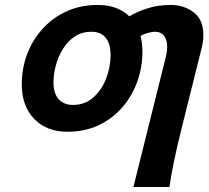

<svg xmlns="http://www.w3.org/2000/svg" viewBox="-20 -523 851 780"><path d="M522 236.8 654.3 -294.4Q659.2 -314.5 659.2 -332.5Q659.2 -361.3 646.2 -377.7Q633.3 -394 610.8 -394Q596.7 -394 576.9 -388.2Q557.1 -382.3 535.6 -367.2L501.5 -454.6Q537.6 -476.1 580.3 -489.5Q623 -502.9 674.3 -502.9Q727.1 -502.9 766.6 -473.1Q806.2 -443.4 806.2 -379.9Q806.2 -355.5 798.8 -326.2L716.8 2.4Q699.2 73.2 686.5 134Q673.8 194.8 668.5 236.8ZM68.4 -180.7Q68.4 -244.6 90.1 -302.5Q111.8 -360.4 152.6 -405.5Q193.4 -450.7 250.2 -476.8Q307.1 -502.9 377.4 -502.9Q461.9 -502.9 510.3 -451.7Q558.6 -400.4 558.6 -313Q558.6 -249.5 537.6 -191.2Q516.6 -132.8 476.8 -86.9Q437 -41 380.9 -14.4Q324.7 12.2 253.9 12.2Q169.4 12.2 118.9 -40Q68.4 -92.3 68.4 -180.7ZM350.6 -394Q313 -394 284.2 -375Q255.4 -356 236.1 -325Q216.8 -293.9 207 -257.8Q197.3 -221.7 197.3 -188Q197.3 -143.6 218.3 -120.1Q239.3 -96.7 276.4 -96.7Q324.7 -96.7 358.9 -127Q393.1 -157.2 411.1 -203.9Q429.2 -250.5 429.2 -298.8Q429.2 -344.7 409.7 -369.4Q390.1 -394 350.6 -394Z"/></svg>

Font: Andika
Style: Bold Italic
Weight: 700
Italic angle: -14°
Designer: Victor Gaultney, Annie Olsen, Julie Remington, Don Collingsworth, Eric Hays, Becca Hirsbrunner
Foundry: SIL International
Version: Version 6.101